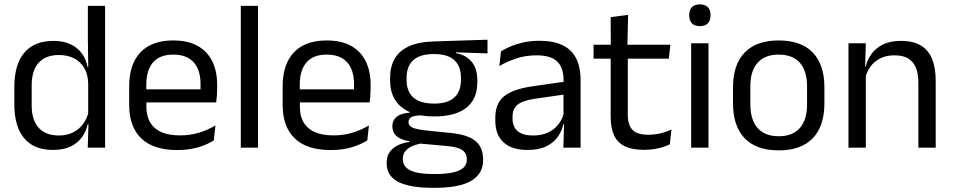

<svg xmlns="http://www.w3.org/2000/svg" viewBox="-20 -690 4451 897"><path d="M227 10.5Q139 10.5 93 -44Q47 -98.5 47 -203V-283.5Q47 -388.5 93.5 -443.8Q140 -499 230.5 -499Q275.5 -499 308.5 -483.8Q341.5 -468.5 362 -441Q382.5 -413.5 389.5 -376H416L392 -301.5Q390.5 -344.5 372.8 -373.8Q355 -403 324.8 -418Q294.5 -433 255.5 -433Q193.5 -433 160.8 -397Q128 -361 128 -291V-198Q128 -129 160.8 -93Q193.5 -57 255.5 -57Q292.5 -57 321 -71.2Q349.5 -85.5 368.2 -110.8Q387 -136 394 -168L414 -110H390Q383 -77 363.2 -49.5Q343.5 -22 310.2 -5.8Q277 10.5 227 10.5ZM471 0H390L393.5 -118L392 -144V-348L392.5 -365L390.5 -503.5V-662.5H471Z M808 11Q696.5 11 640 -43.5Q583.5 -98 583.5 -199.5V-286.5Q583.5 -389.5 636 -445.2Q688.5 -501 789.5 -501Q857.5 -501 903 -475.8Q948.5 -450.5 971.5 -404Q994.5 -357.5 994.5 -293V-275Q994.5 -259 993.2 -243Q992 -227 990 -211.5H915.5Q916.5 -235.5 916.8 -257Q917 -278.5 917 -296.5Q917 -341 902.8 -371.8Q888.5 -402.5 860.2 -418.8Q832 -435 789.5 -435Q726.5 -435 695 -398.5Q663.5 -362 663.5 -294V-247.5L664 -237.5V-191Q664 -160.5 673 -136Q682 -111.5 701.2 -93.8Q720.5 -76 750.2 -66.8Q780 -57.5 821 -57.5Q868.5 -57.5 909.5 -70Q950.5 -82.5 986.5 -104L979 -34Q946.5 -13.5 903.5 -1.2Q860.5 11 808 11ZM973 -211.5H626V-272.5H973Z M1185.5 0H1105V-662.5H1185.5Z M1525 11Q1413.5 11 1357 -43.5Q1300.5 -98 1300.5 -199.5V-286.5Q1300.5 -389.5 1353 -445.2Q1405.5 -501 1506.5 -501Q1574.5 -501 1620 -475.8Q1665.5 -450.5 1688.5 -404Q1711.5 -357.5 1711.5 -293V-275Q1711.5 -259 1710.2 -243Q1709 -227 1707 -211.5H1632.5Q1633.5 -235.5 1633.8 -257Q1634 -278.5 1634 -296.5Q1634 -341 1619.8 -371.8Q1605.5 -402.5 1577.2 -418.8Q1549 -435 1506.5 -435Q1443.5 -435 1412 -398.5Q1380.5 -362 1380.5 -294V-247.5L1381 -237.5V-191Q1381 -160.5 1390 -136Q1399 -111.5 1418.2 -93.8Q1437.5 -76 1467.2 -66.8Q1497 -57.5 1538 -57.5Q1585.5 -57.5 1626.5 -70Q1667.5 -82.5 1703.5 -104L1696 -34Q1663.5 -13.5 1620.5 -1.2Q1577.5 11 1525 11ZM1690 -211.5H1343V-272.5H1690Z M2008.5 -146Q1909 -146 1855.8 -189.5Q1802.5 -233 1802.5 -314V-326.5Q1802.5 -377 1823.2 -414.5Q1844 -452 1889.5 -473.2Q1935 -494.5 2008.5 -496.5L2257.5 -504.5V-440.5L2110.5 -445.5L2110 -442Q2144.5 -435 2166.5 -418Q2188.5 -401 2199.2 -375.5Q2210 -350 2210 -316V-305Q2210 -227.5 2159 -186.8Q2108 -146 2008.5 -146ZM2005 123H2016.5Q2061.5 123 2093.8 116.2Q2126 109.5 2143.5 95Q2161 80.5 2161 56.5V54.5Q2161 26.5 2140.8 11.8Q2120.5 -3 2071.5 -7.5L1933.5 -20L1956.5 -21Q1928.5 -17 1907.2 -8Q1886 1 1874 15.8Q1862 30.5 1862 52.5V53.5Q1862 79 1879.5 94.5Q1897 110 1929 116.5Q1961 123 2005 123ZM2015 187.5H2000.5Q1934.5 187.5 1886.8 176.2Q1839 165 1812.8 139.8Q1786.5 114.5 1786.5 72V70Q1786.5 40 1800.8 20Q1815 0 1839.2 -11.5Q1863.5 -23 1893.5 -27L1893 -30Q1852 -37 1832.5 -54.2Q1813 -71.5 1813 -99V-99.5Q1813 -118.5 1821.8 -132Q1830.5 -145.5 1848.2 -153.5Q1866 -161.5 1893.5 -163.5V-173.5L1986.5 -150L1948.5 -151Q1914.5 -150.5 1901.5 -142.8Q1888.5 -135 1888.5 -119.5V-119Q1888.5 -102.5 1907 -94Q1925.5 -85.5 1970 -80.5L2088.5 -68.5Q2166 -60.5 2201.5 -31.2Q2237 -2 2237 55V57.5Q2237 103 2210 132Q2183 161 2133.5 174.2Q2084 187.5 2015 187.5ZM2007.5 -206Q2049.5 -206 2077.2 -218.2Q2105 -230.5 2119.2 -255.2Q2133.5 -280 2133.5 -316V-328Q2133.5 -363 2119.8 -387.5Q2106 -412 2078.5 -424.8Q2051 -437.5 2009.5 -437.5H2006.5Q1961.5 -437.5 1933.2 -423.8Q1905 -410 1892.2 -385.2Q1879.5 -360.5 1879.5 -327.5V-316Q1879.5 -280 1893.8 -255.5Q1908 -231 1936.5 -218.5Q1965 -206 2007.5 -206Z M2692.5 0H2612L2615.5 -118.5L2612.5 -131V-286.5L2613 -315Q2613 -374.5 2582.8 -403Q2552.5 -431.5 2487 -431.5Q2434.5 -431.5 2390.8 -416.5Q2347 -401.5 2313 -381.5L2320.5 -450.5Q2339.5 -462 2365.8 -473.2Q2392 -484.5 2425.8 -492Q2459.5 -499.5 2500 -499.5Q2552.5 -499.5 2589.2 -486.8Q2626 -474 2648.8 -450Q2671.5 -426 2682 -392Q2692.5 -358 2692.5 -316ZM2444 10.5Q2371.5 10.5 2332.8 -24.8Q2294 -60 2294 -125.5V-140Q2294 -207.5 2335.8 -240.8Q2377.5 -274 2468.5 -287L2623 -309L2627.5 -250L2478.5 -228.5Q2422.5 -220.5 2398.5 -201.2Q2374.5 -182 2374.5 -144.5V-136.5Q2374.5 -98 2398.2 -77.5Q2422 -57 2469.5 -57Q2511.5 -57 2541.5 -71.5Q2571.5 -86 2590 -110.5Q2608.5 -135 2615 -165L2627.5 -110H2612Q2605 -78 2585.8 -50.5Q2566.5 -23 2532 -6.2Q2497.5 10.5 2444 10.5Z M2989.5 10Q2933 10 2898.5 -7Q2864 -24 2848.5 -58.5Q2833 -93 2833 -144.5V-452.5H2913V-154Q2913 -106 2935 -83.2Q2957 -60.5 3009 -60.5Q3038.5 -60.5 3065.8 -67Q3093 -73.5 3117 -85.5L3109.5 -16Q3086 -4 3054.5 3Q3023 10 2989.5 10ZM3104.5 -416H2753V-481H3112ZM2911 -473H2833.5L2833 -610L2914.5 -620.5Z M3290 0H3209V-488H3290ZM3249.5 -568Q3224.5 -568 3212.2 -581.2Q3200 -594.5 3200 -617.5V-620Q3200 -643.5 3212.2 -656.5Q3224.5 -669.5 3249.5 -669.5Q3274.5 -669.5 3287 -656.5Q3299.5 -643.5 3299.5 -620V-617.5Q3299.5 -594 3287 -581Q3274.5 -568 3249.5 -568Z M3618 12.5Q3513 12.5 3458.8 -44.2Q3404.5 -101 3404.5 -207.5V-282Q3404.5 -388 3459 -444.5Q3513.5 -501 3618 -501Q3723 -501 3777.2 -444.5Q3831.5 -388 3831.5 -282V-207.5Q3831.5 -101 3777.2 -44.2Q3723 12.5 3618 12.5ZM3618 -53.5Q3683 -53.5 3716.8 -92Q3750.5 -130.5 3750.5 -203V-286.5Q3750.5 -358.5 3716.8 -396.8Q3683 -435 3618 -435Q3553.5 -435 3519.5 -396.8Q3485.5 -358.5 3485.5 -286.5V-203Q3485.5 -130.5 3519.5 -92Q3553.5 -53.5 3618 -53.5Z M4351.5 0H4270.5V-303.5Q4270.5 -343 4259.8 -371.5Q4249 -400 4224.8 -415.8Q4200.5 -431.5 4158.5 -431.5Q4120 -431.5 4091.8 -417Q4063.5 -402.5 4046 -377.8Q4028.5 -353 4021.5 -321.5L4007 -379H4024.5Q4032.5 -412 4052.5 -439.2Q4072.5 -466.5 4106.2 -482.8Q4140 -499 4189 -499Q4247 -499 4282.8 -477Q4318.5 -455 4335 -413.8Q4351.5 -372.5 4351.5 -312.5ZM4025 0H3944V-488H4025L4021.5 -371L4025 -366.5Z"/></svg>

Font: Anek Kannada
Style: Regular
Weight: 400
Version: Version 1.003